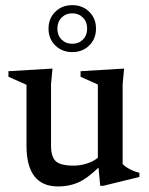

<svg xmlns="http://www.w3.org/2000/svg" viewBox="-20 -696 566 728"><path d="M173.5 -143.5Q173.5 -101 191.8 -84.5Q210 -68 258.5 -68Q285 -68 310.2 -76.2Q335.5 -84.5 351 -98V-375.5L285.5 -405V-426L450.5 -436L445 -376V-74.5Q454.5 -63.5 473.2 -54Q492 -44.5 508.5 -41V-25L371.5 8.5H360L353.5 -60.5Q311 -19.5 276.8 -4.2Q242.5 11 200.5 11Q80.5 11 80.5 -143.5V-374.5L12 -405V-426L179 -436L173.5 -377ZM254 -676.5Q293 -676.5 318.5 -651.2Q344 -626 344 -587.5Q344 -549 318.5 -523.8Q293 -498.5 254 -498.5Q215 -498.5 189.5 -523.8Q164 -549 164 -587.5Q164 -626 189.5 -651.2Q215 -676.5 254 -676.5ZM254 -530Q278.5 -530 294.5 -546Q310.5 -562 310.5 -587.5Q310.5 -613 294.5 -629.2Q278.5 -645.5 254 -645.5Q229.5 -645.5 213.5 -629.2Q197.5 -613 197.5 -587.5Q197.5 -562 213.5 -546Q229.5 -530 254 -530Z"/></svg>

Font: Newsreader Text Medium
Style: Regular
Weight: 500
Designer: Hugues Gentile
Foundry: Production Type
Version: Version 1.002